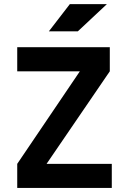

<svg xmlns="http://www.w3.org/2000/svg" viewBox="-20 -926 626 946"><path d="M64.9 0V-118.7L373.5 -574.7H64.9V-693.4H521V-574.7L209.5 -118.7H530.8V0ZM220.7 -771.5 324.2 -905.8H506.8L363.3 -771.5Z"/></svg>

Font: Caskaydia Cove
Style: Bold
Weight: 700
Monospace: yes
Designer: Aaron Bell
Foundry: Saja Typeworks
Version: Version 4.300; ttfautohint (v1.8.3)